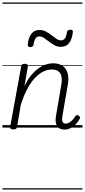

<svg xmlns="http://www.w3.org/2000/svg" viewBox="-20 -1030 686 1550"><path d="M501 16Q478 16 462.5 8Q447 0 438.5 -16Q430 -32 429 -54.5Q428 -77 434 -106L474 -340Q482 -382 476.5 -410.5Q471 -439 452 -454Q433 -469 397 -469Q367 -469 333.5 -454Q300 -439 266.5 -405.5Q233 -372 203 -317.5Q173 -263 148 -184L117 -4Q115 6 108.5 10.5Q102 15 87 15Q75 15 67.5 10Q60 5 62 -5L151 -495Q153 -506 159 -510.5Q165 -515 179 -515Q194 -515 200.5 -509.5Q207 -504 205 -493L177 -334Q202 -386 231 -421.5Q260 -457 291 -478.5Q322 -500 351.5 -509.5Q381 -519 408 -519Q452 -519 482.5 -500Q513 -481 525.5 -441Q538 -401 526 -337L485 -102Q481 -79 481.5 -63.5Q482 -48 489.5 -40Q497 -32 510 -32Q525 -32 538.5 -40Q552 -48 565 -61.5Q578 -75 588 -92Q593 -99 599.5 -100.5Q606 -102 615 -96Q625 -90 626.5 -83.5Q628 -77 623 -70Q612 -48 593.5 -28.5Q575 -9 551.5 3.5Q528 16 501 16ZM225 -650Q202 -650 204 -671Q210 -728 234 -758Q258 -788 298 -788Q328 -788 351.5 -775Q375 -762 395.5 -746Q416 -730 435 -717Q454 -704 474 -704Q493 -704 504.5 -720.5Q516 -737 520 -770Q524 -790 547 -790Q560 -790 564.5 -785.5Q569 -781 568 -769Q561 -713 538 -682.5Q515 -652 471 -652Q443 -652 419.5 -665Q396 -678 375.5 -694Q355 -710 336 -723Q317 -736 297 -736Q278 -736 267 -719.5Q256 -703 250 -669Q249 -659 243 -654.5Q237 -650 225 -650ZM0 490H646V500H0ZM0 -20H646V0H0ZM0 -505H646V-500H0ZM0 -1010H646V-1000H0Z"/></svg>

Font: Playwrite ZA Guides
Style: Regular
Weight: 400
Designer: Veronika Burian, José Scaglione
Foundry: TypeTogether
Version: Version 1.003